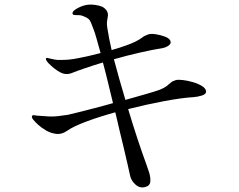

<svg xmlns="http://www.w3.org/2000/svg" viewBox="-20 -792 1040 836"><path d="M273 -223Q249 -206 225 -209Q201 -212 180.5 -224Q160 -236 146.5 -248.5Q133 -261 130 -265Q117 -278 119 -286Q121 -292 131 -290Q141 -288 149 -288Q174 -286 192.5 -285Q211 -284 230 -286Q249 -288 275 -292Q285 -294 314.5 -301.5Q344 -309 385.5 -319.5Q427 -330 472 -343Q461 -388 450 -434Q439 -480 428 -520Q385 -507 350 -495Q315 -483 295 -475Q268 -463 241.5 -477.5Q215 -492 192 -516Q187 -521 183 -527Q179 -533 180 -537Q181 -541 187 -539.5Q193 -538 198 -537Q203 -536 216.5 -533Q230 -530 246 -531Q261 -531 280 -532.5Q299 -534 327 -540Q356 -545 418 -561Q408 -597 400.5 -623.5Q393 -650 389 -660Q381 -681 376.5 -692.5Q372 -704 365 -710Q358 -716 342 -722Q333 -726 324 -726Q315 -726 313 -726Q306 -726 301.5 -727Q297 -728 296 -732Q293 -742 313.5 -754Q334 -766 354 -770Q374 -774 398 -770Q422 -766 433 -758Q443 -750 447 -741Q451 -732 450 -724Q449 -716 446.5 -702Q444 -688 448 -666Q454 -627 466 -574Q497 -583 524.5 -592.5Q552 -602 568 -610Q590 -621 599 -628.5Q608 -636 625 -642Q637 -646 657.5 -643Q678 -640 697 -633Q716 -626 721 -616Q726 -606 719.5 -598.5Q713 -591 703.5 -587.5Q694 -584 690 -583Q646 -576 589 -563Q532 -550 476 -534Q487 -493 499.5 -448Q512 -403 526 -357Q576 -371 617.5 -383Q659 -395 675 -401Q695 -409 705.5 -417Q716 -425 723.5 -432Q731 -439 745 -443Q755 -446 776 -443.5Q797 -441 819.5 -434.5Q842 -428 858.5 -418Q875 -408 877 -396Q879 -382 859 -376Q839 -370 822 -369Q771 -366 694 -351.5Q617 -337 538 -317Q558 -250 578.5 -188Q599 -126 616 -80Q622 -64 629 -42Q636 -20 634.5 -1.5Q633 17 613 22Q590 29 571 12.5Q552 -4 547 -25Q543 -44 535.5 -76.5Q528 -109 519 -147.5Q510 -186 501 -222Q497 -241 492 -261Q487 -281 482 -303Q413 -284 356.5 -263Q300 -242 273 -223Z"/></svg>

Font: Shippori Mincho TTF
Style: Regular
Weight: 400
Version: Version 2.100